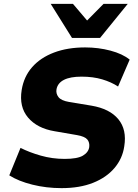

<svg xmlns="http://www.w3.org/2000/svg" viewBox="-20 -961 711 992"><path d="M298 11Q219 11 147 -7Q75 -25 28 -55L86 -197Q131 -174 190.5 -157Q250 -140 314 -140Q380 -140 408.5 -157Q437 -174 441 -201Q444 -225 431 -240.5Q418 -256 378 -263L262 -283Q172 -298 125 -353.5Q78 -409 92 -496Q103 -565 146 -614Q189 -663 259 -689.5Q329 -716 420 -716Q488 -716 550.5 -699.5Q613 -683 650 -653L590 -514Q555 -537 508 -551Q461 -565 401 -565Q343 -565 310.5 -548.5Q278 -532 272 -500Q268 -478 282 -459.5Q296 -441 338 -434L453 -415Q547 -399 591.5 -345Q636 -291 622 -205Q613 -142 571.5 -93Q530 -44 461 -16.5Q392 11 298 11ZM352 -765 242 -941H357L430 -855L515 -941H640L497 -765Z"/></svg>

Font: Mulish ExtraLight Black
Style: Italic
Weight: 900
Italic angle: -9°
Version: Version 3.603